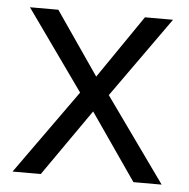

<svg xmlns="http://www.w3.org/2000/svg" viewBox="-44 -578 612 622"><g transform="rotate(5 262.0 -267.5)"><path d="M19 0H110.8L262.2 -216.8L412.1 0H503.9L308.1 -273.9L494.1 -535.2H402.8L262.2 -330.1L121.1 -535.2H28.8L214.8 -273.9Z"/></g></svg>

Font: Open Sans
Style: Regular
Weight: 400
Foundry: Ascender Corporation
Version: Version 1.100;PS 001.100;hotconv 1.0.88;makeotf.lib2.5.64775